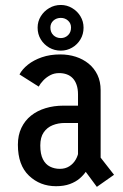

<svg xmlns="http://www.w3.org/2000/svg" viewBox="-20 -728 490 762"><path d="M364.4 13.6 298.4 -75.6 350 -140.1 432.6 -34.3ZM292.6 -131.6 338.1 -78.7Q332.9 -64.9 322.6 -49.3Q312.4 -33.7 296.4 -19.9Q280.4 -6.1 257.2 2.4Q234 11 202.3 11Q139 11 95 -30.8Q51 -72.5 51 -153.6Q51 -191.6 64.9 -220.5Q78.7 -249.4 103.1 -269Q127.6 -288.6 160.6 -298.6Q193.6 -308.7 231.6 -308.7H300.8V-239.9H236.4Q210.9 -239.9 188.9 -231Q166.9 -222.2 153.4 -202.6Q139.9 -183 139.9 -150.6Q139.9 -116.4 150.3 -96Q160.7 -75.6 178.4 -66.8Q196 -57.9 217.7 -57.9Q239.2 -57.9 255.2 -68.1Q271.2 -78.3 280.8 -95.1Q290.4 -111.9 292.6 -131.6ZM219.1 -512Q251.9 -512 280.6 -502.8Q309.4 -493.5 331.8 -475.4Q354.1 -457.2 366.8 -430.8Q379.4 -404.3 379.4 -369.9V-77.4L289.6 -94.1V-353.3Q289.6 -375.1 284 -391.2Q278.5 -407.3 268.6 -417.6Q258.8 -427.9 245 -432.9Q231.3 -437.9 214.6 -437.9Q194.9 -437.9 179.1 -429.4Q163.2 -420.9 151.7 -408.6Q140.1 -396.4 133.6 -384.3L57.4 -432.6Q68.2 -453.3 90.9 -471.4Q113.5 -489.4 146 -500.7Q178.6 -512 219.1 -512ZM221.5 -527Q196.2 -527 175.3 -539Q154.5 -551 141.9 -571.6Q129.3 -592.3 129.3 -618.1Q129.3 -642.9 141.9 -663.3Q154.5 -683.8 175.4 -696Q196.2 -708.3 221.5 -708.3Q245.5 -708.3 266.2 -696Q286.9 -683.8 299.2 -663.4Q311.6 -642.9 311.6 -618.2Q311.6 -592.2 299.2 -571.6Q286.9 -551 266.2 -539Q245.6 -527 221.5 -527ZM221.4 -576.9Q238.1 -576.9 250 -588.3Q261.9 -599.8 261.9 -618.7Q261.9 -635.4 250 -646.2Q238.1 -657 221.4 -657Q203.9 -657 191.9 -646.2Q180 -635.4 180 -618.7Q180 -599.8 191.9 -588.3Q203.9 -576.9 221.4 -576.9Z"/></svg>

Font: League Mono Thin Condensed
Style: Regular
Weight: 100
Width: 1
Designer: Tyler Finck
Foundry: The League of Moveable Type / Tyler Finck
Version: Version 2.300;RELEASE